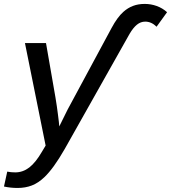

<svg xmlns="http://www.w3.org/2000/svg" viewBox="-72 -747 868 975"><path d="M17.1 207.5Q-18.1 207.5 -51.8 200.2L-35.2 124.5Q-16.1 128.4 5.4 128.4Q44.4 128.4 76.9 103.3Q109.4 78.1 141.6 22.5L159.7 -7.8L54.7 -528.3H161.6L209.5 -252.9Q213.4 -230.5 216.6 -207.5Q219.7 -184.6 222.4 -164.6Q225.1 -144.5 226.8 -128.9Q228.5 -113.3 229 -105L271 -189.9L494.6 -605Q523.9 -659.7 554.7 -687Q577.1 -707 603.5 -717Q629.9 -727.1 663.1 -727.1Q694.3 -727.1 723.6 -716.6Q752.9 -706.1 776.4 -685.1L723.1 -611.3Q696.8 -637.2 665.5 -637.2Q642.6 -637.2 623.5 -621.8Q604.5 -606.4 586.4 -575.7L256.8 9.3Q227.5 60.5 201.9 95.7Q176.3 130.9 153.3 152.8Q122.6 182.1 89.8 194.8Q57.1 207.5 17.1 207.5Z"/></svg>

Font: Arimo Medium
Style: Italic
Weight: 500
Italic angle: -12°
Designer: Steve Matteson
Foundry: Monotype Imaging Inc.
Version: Version 1.33